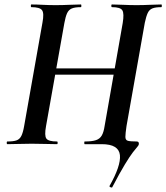

<svg xmlns="http://www.w3.org/2000/svg" viewBox="-20 -645 744 859"><path d="M482 193Q481 195 475 193Q469 191 470 187Q495 143 507 108Q519 73 516.5 49Q514 25 494 12.5Q474 0 435 0H359Q357 0 357 -6Q357 -12 359 -12Q392 -12 409.5 -18Q427 -24 435.5 -39Q444 -54 448 -81L529 -542Q536 -584 527.5 -598.5Q519 -613 481 -613Q478 -613 478 -619Q478 -625 481 -625Q503 -625 531.5 -623.5Q560 -622 591 -622Q622 -622 651 -623.5Q680 -625 702 -625Q704 -625 704 -619Q704 -613 702 -613Q676 -613 662 -607.5Q648 -602 641 -587Q634 -572 628 -544L546 -81Q541 -47 541 -32.5Q541 -18 552.5 -15Q564 -12 592 -12Q598 -12 600 -8Q602 -4 601 1Q600 6 594 12.5Q588 19 574.5 36.5Q561 54 538.5 91Q516 128 482 193ZM13 0Q10 0 10 -6Q10 -12 13 -12Q40 -12 54 -17Q68 -22 75.5 -37Q83 -52 88 -81L170 -544Q178 -586 168 -599.5Q158 -613 120 -613Q118 -613 118 -619Q118 -625 120 -625Q143 -625 170.5 -623.5Q198 -622 229 -622Q261 -622 290.5 -623.5Q320 -625 342 -625Q344 -625 344 -619Q344 -613 342 -613Q315 -613 301 -607Q287 -601 280 -585.5Q273 -570 268 -542L186 -81Q178 -38 187.5 -25Q197 -12 235 -12Q238 -12 238 -6Q238 0 235 0Q213 0 184 -1Q155 -2 122 -2Q91 -2 63 -1Q35 0 13 0ZM164 -311 167 -339H550L547 -311Z"/></svg>

Font: Cormorant Light
Style: Italic
Weight: 300
Italic angle: -10°
Designer: Christian Thalmann (Catharsis Fonts)
Foundry: Catharsis Fonts
Version: Version 4.000